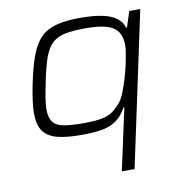

<svg xmlns="http://www.w3.org/2000/svg" viewBox="-81 -595 840 874"><g transform="rotate(-10 339.5 -157.5)"><path d="M412 203 474 -82H470Q449 -43 420 -23.5Q391 -4 351.5 2Q312 8 260 8Q189 8 146 -4Q103 -16 83.5 -45Q64 -74 64 -127Q64 -153 68.5 -185Q73 -217 81 -258Q97 -336 116 -387Q135 -438 163.5 -466.5Q192 -495 236.5 -506.5Q281 -518 347 -518Q404 -518 445 -510Q486 -502 511 -484.5Q536 -467 545 -438H549L572 -510H623L471 203ZM281 -43Q331 -43 362.5 -49Q394 -55 415 -70Q436 -85 455 -109Q467 -125 477.5 -152Q488 -179 497.5 -210.5Q507 -242 513.5 -272.5Q520 -303 523.5 -326Q527 -349 527 -358Q527 -419 489.5 -443Q452 -467 366 -467Q307 -467 269.5 -460Q232 -453 208.5 -431.5Q185 -410 170 -368Q155 -326 141 -255Q133 -217 128 -186.5Q123 -156 123 -134Q123 -95 138.5 -75Q154 -55 188.5 -49Q223 -43 281 -43Z"/></g></svg>

Font: Saira Expanded Light
Style: Italic
Weight: 300
Width: 7
Italic angle: -12°
Designer: Hector Gatti with collaboration of the Omnibus-Type team
Foundry: Omnibus-Type
Version: Version 1.101